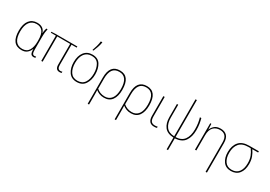

<svg xmlns="http://www.w3.org/2000/svg" viewBox="27 -1943 4661 3319"><g transform="rotate(30 2357.5 -283.5)"><path d="M262 10Q332 10 372.5 -26Q413 -62 430 -111H432Q432 -46 448 -18Q464 10 504 10Q526 10 540 3V-21Q525 -15 506 -15Q482 -15 470 -37Q458 -59 458 -119V-348Q458 -416 462.5 -455.5Q467 -495 475 -528H450Q443 -506 437.5 -480Q432 -454 432 -427H430Q397 -538 268 -538Q168 -538 111.5 -466.5Q55 -395 55 -262Q55 10 262 10ZM262 -15Q83 -15 83 -262Q83 -382 131.5 -447.5Q180 -513 269 -513Q347 -513 389 -459.5Q431 -406 431 -281V-258Q431 -148 391 -81.5Q351 -15 262 -15Z M1025 -15Q966 -15 966 -100V-505H1069V-528H633L553 -524V-505H654V0H681V-505H939V-92Q939 10 1021 10Q1045 10 1063 4V-21Q1057 -19 1048 -17Q1039 -15 1025 -15Z M1579 -264Q1579 -379 1530 -458.5Q1481 -538 1369 -538Q1265 -538 1207 -464Q1149 -390 1149 -264Q1149 -146 1202.5 -68Q1256 10 1363 10Q1474 10 1526.5 -69Q1579 -148 1579 -264ZM1177 -264Q1177 -381 1227 -447Q1277 -513 1369 -513Q1467 -513 1509 -440.5Q1551 -368 1551 -264Q1551 -155 1505.5 -85Q1460 -15 1363 -15Q1269 -15 1223 -84.5Q1177 -154 1177 -264ZM1327 -606H1346Q1362 -644 1381 -698Q1400 -752 1407 -798V-807H1377Q1372 -759 1357 -705Q1342 -651 1327 -613Z M1919 -512Q2090 -512 2090 -266Q2090 -142 2042.5 -78.5Q1995 -15 1910 -15Q1860 -15 1818.5 -31.5Q1777 -48 1746 -76V-276Q1746 -390 1787 -451Q1828 -512 1919 -512ZM2118 -266Q2118 -538 1919 -538Q1719 -538 1719 -284V240H1746V63Q1746 34 1745.5 10.5Q1745 -13 1744 -46H1746Q1774 -23 1814 -6.5Q1854 10 1908 10Q2011 10 2064.5 -62.5Q2118 -135 2118 -266Z M2457 -512Q2628 -512 2628 -266Q2628 -142 2580.5 -78.5Q2533 -15 2448 -15Q2398 -15 2356.5 -31.5Q2315 -48 2284 -76V-276Q2284 -390 2325 -451Q2366 -512 2457 -512ZM2656 -266Q2656 -538 2457 -538Q2257 -538 2257 -284V240H2284V63Q2284 34 2283.5 10.5Q2283 -13 2282 -46H2284Q2312 -23 2352 -6.5Q2392 10 2446 10Q2549 10 2602.5 -62.5Q2656 -135 2656 -266Z M2813 -528H2786V-136Q2786 10 2909 10Q2942 10 2965 3V-22Q2939 -15 2911 -15Q2861 -15 2837 -44Q2813 -73 2813 -143Z M3322 -759H3295V-20Q3184 -24 3133.5 -91Q3083 -158 3083 -270V-528H3057V-267Q3057 -146 3113.5 -73Q3170 0 3295 5V240H3322V5Q3459 -2 3517 -86.5Q3575 -171 3575 -303Q3575 -371 3566.5 -424Q3558 -477 3544 -528H3516Q3531 -474 3539 -421Q3547 -368 3547 -303Q3547 -175 3493.5 -99.5Q3440 -24 3322 -20Z M3930 -538Q3852 -538 3809 -500.5Q3766 -463 3750 -417H3748L3744 -528H3722V0H3749V-302Q3749 -410 3798.5 -461.5Q3848 -513 3929 -513Q3997 -513 4034.5 -473Q4072 -433 4072 -345V240H4099V-346Q4099 -444 4054.5 -491Q4010 -538 3930 -538Z M4658 -252Q4658 -328 4636.5 -387.5Q4615 -447 4576 -503H4692V-528H4500Q4363 -528 4298 -452.5Q4233 -377 4233 -248Q4233 -136 4285.5 -63Q4338 10 4441 10Q4544 10 4601 -60Q4658 -130 4658 -252ZM4261 -248Q4261 -367 4318.5 -435Q4376 -503 4500 -503H4544Q4585 -448 4607.5 -389.5Q4630 -331 4630 -252Q4630 -141 4582 -78Q4534 -15 4443 -15Q4351 -15 4306 -81Q4261 -147 4261 -248Z"/></g></svg>

Font: Noto Sans Display Thin
Style: Regular
Weight: 250
Designer: Monotype Design Team
Foundry: Monotype Imaging Inc.
Version: Version 1.900